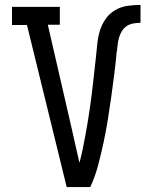

<svg xmlns="http://www.w3.org/2000/svg" viewBox="-20 -763 640 783"><path d="M348 0H252L90 -661H29V-735H224V-662H175L271 -245Q279 -208 287.5 -171.5Q296 -135 304 -99Q311 -125 316.5 -151.5Q322 -178 327 -204.5Q332 -231 336.5 -258Q341 -285 345 -312Q349 -339 352.5 -366Q356 -393 359 -420Q362 -447 365 -474Q368 -501 371 -528Q374 -555 376.5 -582Q379 -609 386.5 -635Q394 -661 409.5 -684Q425 -707 448.5 -721Q472 -735 499 -739Q526 -743 553 -743V-670Q539 -670 524.5 -667.5Q510 -665 498 -657.5Q486 -650 478 -637.5Q470 -625 466 -611.5Q462 -598 460 -583.5Q458 -569 457 -555L456 -554Q452 -507 446 -460Q440 -413 433.5 -366.5Q427 -320 419.5 -273.5Q412 -227 402 -180.5Q392 -134 380 -88.5Q368 -43 348 0Z"/></svg>

Font: Iosevka Etoile
Style: Regular
Weight: 400
Designer: Belleve Invis
Foundry: Belleve Invis
Version: Version 33.2.4